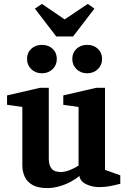

<svg xmlns="http://www.w3.org/2000/svg" viewBox="-20 -950 660 980"><path d="M221 10Q173 10 145 -6.5Q117 -23 105.5 -49.5Q94 -76 94 -105V-404L16 -415V-463L185 -502H229V-140Q229 -107 243 -89.5Q257 -72 291 -72Q311 -72 336.5 -82Q362 -92 381 -105V-404L303 -415V-463L472 -502H516V-83L594 -55V-12Q559 -3 536 1Q513 5 485 5Q451 5 420.5 -9.5Q390 -24 385 -52Q367 -36 339.5 -21.5Q312 -7 281 1.5Q250 10 221 10ZM194 -576Q161 -576 139.5 -597Q118 -618 118 -649Q118 -681 139.5 -701Q161 -721 194 -721Q227 -721 248.5 -701Q270 -681 270 -649Q270 -618 248.5 -597Q227 -576 194 -576ZM425 -576Q392 -576 370.5 -597Q349 -618 349 -649Q349 -681 370.5 -701Q392 -721 425 -721Q458 -721 479.5 -701Q501 -681 501 -649Q501 -618 479.5 -597Q458 -576 425 -576ZM267 -764 158 -906 194 -930 310 -851 428 -930 462 -906 353 -764Z"/></svg>

Font: Manuale
Style: Regular
Weight: 400
Designer: Eduardo Tunni / Pablo Cosgaya
Foundry: Eduardo Tunni / Pablo Cosgaya
Version: Version 1.002